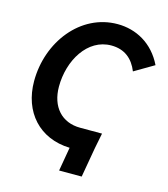

<svg xmlns="http://www.w3.org/2000/svg" viewBox="-122 -804 905 1035"><g transform="rotate(15 330.0 -286.0)"><path d="M305 136H431L460 -30L477 -116H355C251 -116 187 -189 187 -301C187 -448 271 -588 403 -588C478 -588 525 -548 551 -483L660 -547C607 -656 510 -708 406 -708C200 -708 50 -514 50 -295C50 -123 158 -2 328 3Z"/></g></svg>

Font: Fixel Text 20240404 SemiBold
Style: Italic
Weight: 600
Width: 4
Italic angle: -10°
Designer: AlfaBravo + MacPaw
Foundry: Kyrylo Tkachov, Marchela Mozhyna, Serhii Makarenko, Maria Weinstein, Zakhar Kryvoshyya
Version: Version 1.211;Glyphs 3.2 (3225)